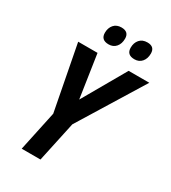

<svg xmlns="http://www.w3.org/2000/svg" viewBox="-218 -1025 1009 1134"><g transform="rotate(30 287.0 -457.5)"><path d="M320 -868Q320 -915 269 -915Q236 -915 217.5 -893.5Q199 -872 199 -839Q199 -790 252 -790Q283 -790 301.5 -811.5Q320 -833 320 -868ZM496 -868Q496 -915 446 -915Q412 -915 393.5 -893.5Q375 -872 375 -839Q375 -790 428 -790Q459 -790 477.5 -811.5Q496 -833 496 -868ZM244 0 303 -274 574 -714H433L265 -421L221 -714H89L174 -272L116 0Z"/></g></svg>

Font: Noto Sans UI SemiCondensed
Style: Bold Italic
Weight: 700
Width: 4
Designer: Monotype Design Team
Foundry: Monotype Imaging Inc.
Version: 1.001